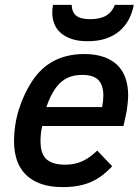

<svg xmlns="http://www.w3.org/2000/svg" viewBox="-20 -747 572 782"><path d="M151.9 -233.9Q147.9 -217.3 146.5 -201.9Q145 -186.5 145 -172.9Q145 -119.6 169.9 -97.9Q194.8 -76.2 246.1 -76.2Q285.2 -76.2 316.7 -91.1Q348.1 -106 376 -133.8L437 -69.8Q418.5 -49.8 397.9 -33.9Q377.4 -18.1 353.3 -7.1Q329.1 3.9 300 9.5Q271 15.1 235.8 15.1Q184.6 15.1 147.2 2Q109.9 -11.2 85.2 -35.6Q60.5 -60.1 48.8 -94.7Q37.1 -129.4 37.1 -172.9Q37.1 -204.1 42 -236.6Q46.9 -269 56.9 -301.3Q66.9 -333.5 81.5 -364.3Q96.2 -395 115.2 -422.9Q131.3 -446.3 152.1 -465.6Q172.9 -484.9 198.5 -498.5Q224.1 -512.2 255.4 -519.5Q286.6 -526.9 323.2 -526.9Q368.7 -526.9 402.3 -515.1Q436 -503.4 458.3 -481.7Q480.5 -460 491.2 -428.7Q502 -397.5 502 -357.9Q502 -352.5 501.5 -344.5Q501 -336.4 500 -326.9Q499 -317.4 497.8 -307.6Q496.6 -297.9 495.1 -290L482.9 -233.9ZM396 -311Q398.4 -323.7 399.7 -335.7Q400.9 -347.7 400.9 -357.9Q400.9 -399.4 381.1 -420.7Q361.3 -441.9 314.9 -441.9Q280.3 -441.9 255.4 -430.2Q230.5 -418.5 211.9 -395Q199.2 -379.4 188.2 -357.7Q177.2 -335.9 168.9 -311ZM524.9 -727.1Q518.6 -694.3 504.2 -667.2Q489.7 -640.1 466.8 -620.6Q443.8 -601.1 411.6 -590.1Q379.4 -579.1 336.9 -579.1Q298.8 -579.1 271.7 -588.4Q244.6 -597.7 227.1 -613.3Q209.5 -628.9 201.2 -650.1Q192.9 -671.4 192.9 -694.8Q192.9 -703.1 193.6 -710.9Q194.3 -718.8 195.8 -727.1H272Q272.9 -697.8 290.3 -683.3Q307.6 -668.9 346.7 -668.9Q368.7 -668.9 385.3 -672.9Q401.9 -676.8 413.8 -684.3Q425.8 -691.9 434.1 -702.6Q442.4 -713.4 447.8 -727.1Z"/></svg>

Font: Clear Sans Medium
Style: Italic
Weight: 500
Italic angle: -12°
Foundry: Intel Corporation
Version: Version 1.00